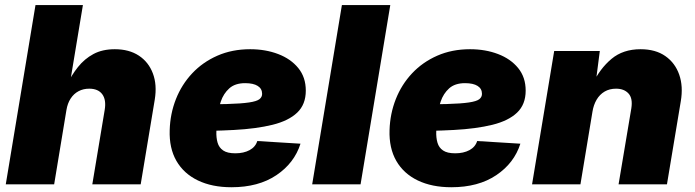

<svg xmlns="http://www.w3.org/2000/svg" viewBox="-20 -748 2819 779"><path d="M249.5 -301.3 199.7 0H3.4L124 -727.5H316.4L262.2 -400.9H249.5Q270 -442.9 296.4 -476.1Q322.8 -509.3 359.1 -528.8Q395.5 -548.3 445.8 -548.3Q503.9 -548.3 543.5 -522.2Q583 -496.1 600.3 -450Q617.7 -403.8 607.9 -343.8L550.8 0H354.5L404.8 -302.2Q411.6 -342.8 395 -365.5Q378.4 -388.2 341.8 -388.2Q317.9 -388.2 298.6 -377.9Q279.3 -367.7 266.6 -348.1Q253.9 -328.6 249.5 -301.3Z M918.9 11.7Q840.3 11.7 783 -15.9Q725.6 -43.5 695.8 -95.2Q666 -147 668.5 -220.2Q670.4 -286.6 693.8 -345.9Q717.3 -405.3 760 -450.7Q802.7 -496.1 862.3 -522.2Q921.9 -548.3 995.1 -548.3Q1057.1 -548.3 1108.4 -528.8Q1159.7 -509.3 1190.2 -471.9Q1220.7 -434.6 1220.7 -380.4Q1220.7 -324.2 1185.8 -291Q1150.9 -257.8 1085.7 -241.7Q1020.5 -225.6 929.4 -220.7Q838.4 -215.8 725.6 -215.8L743.7 -324.2Q840.8 -324.2 900.1 -325.9Q959.5 -327.6 990.5 -332.3Q1021.5 -336.9 1032.5 -345.5Q1043.5 -354 1043.5 -367.2Q1043.5 -388.2 1025.6 -399.4Q1007.8 -410.6 974.6 -410.6Q933.6 -410.6 910.2 -389.4Q886.7 -368.2 876 -336.4Q865.2 -304.7 861.8 -271.7Q858.4 -238.8 857.9 -215.3Q856.9 -189.5 862.8 -169.2Q868.7 -148.9 885.5 -137.5Q902.3 -126 934.6 -126Q968.8 -126 992.7 -138.9Q1016.6 -151.9 1023.9 -175.8L1199.2 -165Q1174.3 -86.4 1101.6 -37.4Q1028.8 11.7 918.9 11.7Z M1563.5 -727.5 1442.9 0H1246.6L1367.2 -727.5Z M1811 11.7Q1732.4 11.7 1675 -15.9Q1617.7 -43.5 1587.9 -95.2Q1558.1 -147 1560.5 -220.2Q1562.5 -286.6 1585.9 -345.9Q1609.4 -405.3 1652.1 -450.7Q1694.8 -496.1 1754.4 -522.2Q1814 -548.3 1887.2 -548.3Q1949.2 -548.3 2000.5 -528.8Q2051.8 -509.3 2082.3 -471.9Q2112.8 -434.6 2112.8 -380.4Q2112.8 -324.2 2077.9 -291Q2043 -257.8 1977.8 -241.7Q1912.6 -225.6 1821.5 -220.7Q1730.5 -215.8 1617.7 -215.8L1635.7 -324.2Q1732.9 -324.2 1792.2 -325.9Q1851.6 -327.6 1882.6 -332.3Q1913.6 -336.9 1924.6 -345.5Q1935.5 -354 1935.5 -367.2Q1935.5 -388.2 1917.7 -399.4Q1899.9 -410.6 1866.7 -410.6Q1825.7 -410.6 1802.2 -389.4Q1778.8 -368.2 1768.1 -336.4Q1757.3 -304.7 1753.9 -271.7Q1750.5 -238.8 1750 -215.3Q1749 -189.5 1754.9 -169.2Q1760.7 -148.9 1777.6 -137.5Q1794.4 -126 1826.7 -126Q1860.8 -126 1884.8 -138.9Q1908.7 -151.9 1916 -175.8L2091.3 -165Q2066.4 -86.4 1993.7 -37.4Q1920.9 11.7 1811 11.7Z M2383.8 -294.9 2335 0H2138.7L2228.5 -541H2413.6L2395.5 -400.9L2384.3 -407.2Q2414.1 -469.7 2460.9 -509Q2507.8 -548.3 2579.1 -548.3Q2639.6 -548.3 2679.4 -520.5Q2719.2 -492.7 2735.8 -445.1Q2752.4 -397.5 2742.2 -337.4L2686 0H2489.7L2541.5 -308.6Q2547.9 -349.1 2530 -368.7Q2512.2 -388.2 2479.5 -388.2Q2453.1 -388.2 2433.1 -376.5Q2413.1 -364.7 2400.6 -343.5Q2388.2 -322.3 2383.8 -294.9Z"/></svg>

Font: Inter 17pt Black
Style: Italic
Weight: 900
Italic angle: -9.3988°
Version: Version 4.001;git-66647c0bb